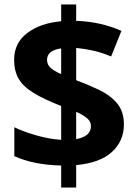

<svg xmlns="http://www.w3.org/2000/svg" viewBox="-20 -779 612 857"><path d="M253 -40Q188 -42 137 -52.5Q86 -63 44 -82V-211Q85 -191 143 -174.5Q201 -158 253 -155V-306Q176 -336 129.5 -364.5Q83 -393 63 -428Q43 -463 43 -512Q43 -587 101.5 -631.5Q160 -676 253 -684V-759H320V-686Q431 -682 522 -641L476 -527Q436 -544 395.5 -553Q355 -562 320 -565V-421Q374 -401 423 -377.5Q472 -354 502.5 -318Q533 -282 533 -223Q533 -150 480 -101Q427 -52 320 -42V58H253ZM253 -563Q190 -554 190 -512Q190 -491 205 -477Q220 -463 253 -448ZM320 -158Q386 -170 386 -216Q386 -236 369.5 -250.5Q353 -265 320 -280Z"/></svg>

Font: Noto Sans Vithkuqi
Style: Bold
Weight: 700
Version: Version 1.001; ttfautohint (v1.8.4.7-5d5b)